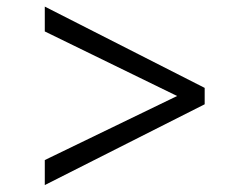

<svg xmlns="http://www.w3.org/2000/svg" viewBox="-20 -578 706 568"><path d="M112.5 -30.5V-104.5L504 -294L112.5 -485V-558.5L585.5 -318V-269.5Z"/></svg>

Font: Merriweather 60pt
Style: Regular
Weight: 400
Version: Version 2.100